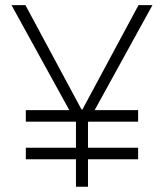

<svg xmlns="http://www.w3.org/2000/svg" viewBox="-20 -713 626 733"><path d="M78.6 -248.5H268.6L270 -246.1V-148.9H78.6V-105H270V0H315.9V-105H507.3V-148.9H315.9V-246.1L317.4 -248.5H507.3V-292.5H341.3L562 -693.4H508.8L294.9 -295.4H291L77.1 -693.4H23.9L244.6 -292.5H78.6Z"/></svg>

Font: Cascadia Code PL ExtraLight
Style: Regular
Weight: 200
Monospace: yes
Designer: Aaron Bell
Foundry: Saja Typeworks
Version: Version 2404.023